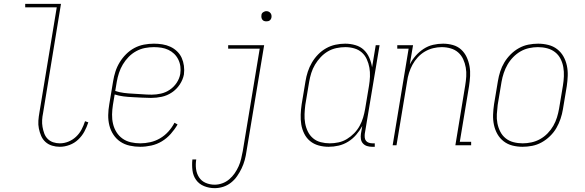

<svg xmlns="http://www.w3.org/2000/svg" viewBox="-20 -755 3040 998"><path d="M291 8Q270 8 250.5 2Q231 -4 216.5 -17Q202 -30 194 -48.5Q186 -67 182 -87Q178 -107 179.5 -128Q181 -149 185 -171L275 -717H111V-735H297L204 -168Q200 -149 199 -131Q198 -113 201 -95.5Q204 -78 210 -61.5Q216 -45 228 -33Q240 -21 256.5 -15.5Q273 -10 291 -10Q314 -10 336 -19Q358 -28 375.5 -44.5Q393 -61 404 -82Q415 -103 422 -125L439 -119Q431 -94 418.5 -71Q406 -48 386.5 -29.5Q367 -11 341.5 -1.5Q316 8 291 8Z M709 8Q681 8 654 2Q627 -4 605.5 -18.5Q584 -33 569.5 -55Q555 -77 548.5 -103Q542 -129 542.5 -157Q543 -185 548 -213L568 -333Q572 -358 580 -383Q588 -408 602 -431Q616 -454 635.5 -473.5Q655 -493 678.5 -505.5Q702 -518 728 -523Q754 -528 780 -528Q802 -528 824 -524.5Q846 -521 865.5 -512Q885 -503 900.5 -488Q916 -473 924.5 -454Q933 -435 936 -413Q939 -391 936 -368Q931 -341 914.5 -316Q898 -291 873.5 -274.5Q849 -258 821 -252Q793 -246 765 -246Q741 -246 717.5 -247.5Q694 -249 669.5 -250Q645 -251 621.5 -254Q598 -257 576 -264L567 -210Q563 -185 562.5 -160Q562 -135 567.5 -111.5Q573 -88 585.5 -68Q598 -48 617 -34.5Q636 -21 660 -15.5Q684 -10 709 -10Q735 -10 761.5 -16Q788 -22 812 -36Q836 -50 855 -71Q874 -92 887 -117L903 -108Q888 -82 867.5 -59Q847 -36 821.5 -20.5Q796 -5 766.5 1.5Q737 8 709 8ZM769 -263Q792 -263 816.5 -268.5Q841 -274 862.5 -288.5Q884 -303 898.5 -325Q913 -347 917 -371Q920 -391 917.5 -410Q915 -429 906.5 -446Q898 -463 885 -475.5Q872 -488 855 -496Q838 -504 819 -507Q800 -510 780 -510Q757 -510 733.5 -505.5Q710 -501 688 -489Q666 -477 648.5 -459Q631 -441 618.5 -420Q606 -399 598.5 -376Q591 -353 587 -330L579 -282Q601 -275 624.5 -272Q648 -269 672.5 -268Q697 -267 720.5 -265Q744 -263 769 -263Z M1096 223Q1067 223 1041 212.5Q1015 202 999.5 180.5Q984 159 980.5 131Q977 103 980 74H1000Q996 99 999 123Q1002 147 1014.5 166.5Q1027 186 1049 195.5Q1071 205 1096 205Q1115 205 1135 198Q1155 191 1171.5 177Q1188 163 1200 145.5Q1212 128 1220.5 109Q1229 90 1233.5 70Q1238 50 1242 30L1330 -502H1166V-520H1353L1261 33Q1258 55 1252 77Q1246 99 1236 120Q1226 141 1212.5 160.5Q1199 180 1180.5 194.5Q1162 209 1140 216Q1118 223 1096 223ZM1364 -644Q1358 -644 1352.5 -646Q1347 -648 1343.5 -653Q1340 -658 1339 -664Q1338 -670 1339 -676Q1339 -681 1341.5 -685Q1344 -689 1348 -691.5Q1352 -694 1356 -695.5Q1360 -697 1365 -697Q1371 -697 1376.5 -694.5Q1382 -692 1386 -687Q1390 -682 1391 -676Q1392 -670 1391 -664Q1390 -659 1387.5 -655Q1385 -651 1381.5 -648.5Q1378 -646 1373.5 -645Q1369 -644 1364 -644Z M1688 8Q1661 8 1636 1Q1611 -6 1592 -21.5Q1573 -37 1561.5 -60Q1550 -83 1546 -108Q1542 -133 1543 -159.5Q1544 -186 1548 -213L1568 -333Q1572 -358 1580 -382.5Q1588 -407 1601.5 -430Q1615 -453 1633.5 -472Q1652 -491 1675 -504Q1698 -517 1723.5 -522.5Q1749 -528 1774 -528Q1801 -528 1827 -520.5Q1853 -513 1871 -496Q1889 -479 1899.5 -455Q1910 -431 1914 -405L1933 -520H1953L1876 -59Q1875 -49 1876 -39.5Q1877 -30 1882.5 -23Q1888 -16 1897.5 -13Q1907 -10 1916 -10H1928V8H1913Q1900 8 1887.5 4Q1875 0 1866.5 -9.5Q1858 -19 1856 -32Q1854 -45 1856 -59L1863 -100Q1850 -76 1831.5 -54.5Q1813 -33 1789.5 -18.5Q1766 -4 1740 2Q1714 8 1688 8ZM1694 -10Q1717 -10 1740 -15Q1763 -20 1783.5 -32.5Q1804 -45 1821 -62.5Q1838 -80 1849.5 -101Q1861 -122 1867.5 -144Q1874 -166 1878 -189L1898 -309Q1902 -333 1903 -357Q1904 -381 1900 -403.5Q1896 -426 1886.5 -447Q1877 -468 1860.5 -482.5Q1844 -497 1821.5 -503.5Q1799 -510 1775 -510Q1752 -510 1728.5 -505Q1705 -500 1684.5 -488Q1664 -476 1647 -458Q1630 -440 1617.5 -419Q1605 -398 1598 -375.5Q1591 -353 1587 -330L1567 -210Q1564 -186 1563 -162Q1562 -138 1566 -115Q1570 -92 1580 -71.5Q1590 -51 1607 -36.5Q1624 -22 1647 -16Q1670 -10 1694 -10Z M2021 0 2104 -502H2045V-520H2127L2110 -420Q2122 -444 2140.5 -465Q2159 -486 2182 -501Q2205 -516 2231 -522Q2257 -528 2283 -528Q2309 -528 2334 -521Q2359 -514 2377 -497.5Q2395 -481 2405.5 -458.5Q2416 -436 2420.5 -411Q2425 -386 2423.5 -359.5Q2422 -333 2418 -307L2370 -18H2429V0H2347L2398 -310Q2402 -334 2403.5 -357.5Q2405 -381 2401 -404Q2397 -427 2387.5 -447.5Q2378 -468 2361.5 -482.5Q2345 -497 2322.5 -503.5Q2300 -510 2276 -510Q2254 -510 2231.5 -504.5Q2209 -499 2188.5 -487Q2168 -475 2151.5 -457Q2135 -439 2124 -418.5Q2113 -398 2106 -376Q2099 -354 2096 -331L2041 0Z M2696 8Q2669 8 2643.5 1.5Q2618 -5 2598 -20.5Q2578 -36 2565.5 -58Q2553 -80 2547.5 -106Q2542 -132 2543 -159Q2544 -186 2548 -213L2568 -333Q2572 -358 2580 -383Q2588 -408 2601.5 -430.5Q2615 -453 2634.5 -472.5Q2654 -492 2677.5 -505Q2701 -518 2726.5 -523Q2752 -528 2777 -528Q2804 -528 2830 -521.5Q2856 -515 2876 -499.5Q2896 -484 2908.5 -462Q2921 -440 2926.5 -414Q2932 -388 2931 -361Q2930 -334 2926 -307L2906 -187Q2902 -162 2893.5 -137Q2885 -112 2872 -89.5Q2859 -67 2839 -47.5Q2819 -28 2795.5 -15Q2772 -2 2746.5 3Q2721 8 2696 8ZM2697 -10Q2719 -10 2742.5 -15Q2766 -20 2787.5 -32Q2809 -44 2826.5 -62Q2844 -80 2856 -101Q2868 -122 2875 -144.5Q2882 -167 2886 -190L2906 -310Q2910 -334 2911 -358.5Q2912 -383 2908 -406Q2904 -429 2893.5 -449.5Q2883 -470 2865 -484Q2847 -498 2824 -504Q2801 -510 2776 -510Q2754 -510 2730.5 -505Q2707 -500 2686 -488Q2665 -476 2647.5 -458Q2630 -440 2618 -419Q2606 -398 2598.5 -375.5Q2591 -353 2587 -330L2567 -210Q2564 -186 2562.5 -161.5Q2561 -137 2565.5 -114Q2570 -91 2580.5 -70.5Q2591 -50 2608.5 -36Q2626 -22 2649 -16Q2672 -10 2697 -10Z"/></svg>

Font: Iosevka Curly Slab Thin
Style: Italic
Weight: 100
Italic angle: -9°
Monospace: yes
Designer: Belleve Invis
Foundry: Belleve Invis
Version: Version 22.1.2; ttfautohint (v1.8.4)